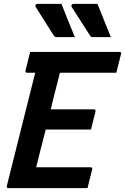

<svg xmlns="http://www.w3.org/2000/svg" viewBox="-20 -967 643 987"><path d="M296 -947Q314 -901 330 -861Q346 -821 365 -776H273Q262 -776 258 -782Q234 -820 219.5 -842.5Q205 -865 193 -884.5Q181 -904 163 -932Q160 -937 163 -942Q166 -947 173 -947ZM481 -947Q499 -901 515.5 -861Q532 -821 550 -776H458Q448 -776 444 -782Q420 -820 405.5 -842.5Q391 -865 378.5 -884.5Q366 -904 348 -932Q346 -937 348.5 -942Q351 -947 358 -947ZM23 0Q13 0 15 -11L161 -593H119Q114 -593 112 -596.5Q110 -600 111 -604Q118 -630 123 -652Q128 -674 135 -700H594Q606 -700 602 -689Q595 -663 590 -641Q585 -619 578 -593H288Q284 -576 279.5 -559.5Q275 -543 271 -526Q263 -496 255.5 -465.5Q248 -435 241 -405H463Q468 -405 470 -401.5Q472 -398 471 -394Q468 -381 460.5 -352.5Q453 -324 448 -301H215Q202 -252 190 -203.5Q178 -155 166 -107H445Q456 -107 454 -96Q450 -81 443 -53.5Q436 -26 430 0Z"/></svg>

Font: Recursive Sn Lnr St SmB
Style: Italic
Weight: 600
Italic angle: -15°
Version: Version 1.079;hotconv 1.0.112;makeotfexe 2.5.65598; ttfautoh